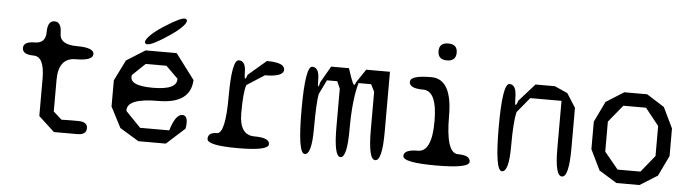

<svg xmlns="http://www.w3.org/2000/svg" viewBox="-46 -898 3941 1096"><g transform="rotate(5 1925.0 -350.0)"><path d="M374 -425Q275 -425 275 -298V-117L323 -74Q344 -75 368 -75Q392 -75 419 -75Q472 -75 472 -38Q472 0 419 0H286L195 -84V-298Q195 -425 132 -425Q68 -425 68 -463Q68 -500 132 -500Q195 -500 195 -565Q195 -630 235 -630Q275 -630 275 -565Q275 -500 374 -500Q472 -500 472 -463Q472 -425 374 -425Z M1008 -161Q1046 -161 1033 -85L928 10H771L662 -56L601 -174V-324L660 -443L767 -510H945L1054 -365Q1048 -229 865 -229Q681 -229 688 -156L774 -67H941Q969 -161 1008 -161ZM774 -433 701 -363Q686 -301 826 -301Q966 -301 962 -365L893 -433ZM855 -652Q910 -687 943 -702Q976 -717 985 -705Q993 -693 968 -666Q943 -639 890 -604Q836 -568 803 -553.5Q770 -539 761 -551Q753 -563 777.5 -590Q802 -617 855 -652Z M1458 -428 1357 -363Q1342 -324 1342 -200Q1342 -75 1429 -75Q1515 -75 1515 -38Q1515 0 1339 0Q1163 0 1163 -38Q1163 -75 1213 -75Q1262 -75 1262 -288Q1262 -500 1302 -500Q1342 -500 1342 -435Q1342 -403 1346.5 -399.5Q1351 -396 1359 -422L1462 -510Q1564 -510 1564 -469Q1564 -428 1458 -428Z M2167 -510V-166Q2167 0 2127 0Q2087 0 2087 -171V-388L2066 -430H1994Q1966 -333 1966 -166Q1966 0 1928 0Q1890 0 1890 -171V-389L1872 -430H1813L1773 -348Q1768 -323 1765.5 -273Q1763 -223 1763 -149Q1763 0 1723 0Q1683 0 1683 -250Q1683 -500 1723 -500Q1763 -500 1763 -429Q1763 -360 1776 -416L1830 -510H1932Q1953 -445 1962.5 -426Q1972 -407 1979 -433L2031 -510Z M2537 -652Q2537 -603 2485 -603Q2433 -603 2433 -652Q2433 -700 2485 -700Q2537 -700 2537 -652ZM2595 -75Q2665 -75 2665 -38Q2665 0 2475 0Q2285 0 2285 -38Q2285 -75 2365 -75Q2445 -75 2445 -250Q2445 -425 2365 -425Q2285 -425 2285 -463Q2285 -500 2405 -500Q2525 -500 2525 -288Q2525 -75 2595 -75Z M3112 -510 3186 -477 3237 -397V-166Q3237 0 3197 0Q3157 0 3157 -156V-430H2978L2907 -344Q2893 -290 2893 -146Q2893 0 2853 0Q2813 0 2813 -250Q2813 -500 2853 -500Q2893 -500 2893 -426Q2893 -351 2911 -409L3001 -510Z M3510 10 3408 -53 3351 -170V-328L3408 -446L3510 -510H3641L3742 -446L3799 -328V-170L3743 -53L3642 10ZM3641 -67 3719 -163V-335L3641 -433H3511L3431 -335V-163L3510 -67Z"/></g></svg>

Font: Syne Mono
Style: Regular
Weight: 400
Monospace: yes
Designer: Lucas Descroix
Foundry: Bonjour Monde
Version: Version 2.000; ttfautohint (v1.8.3)